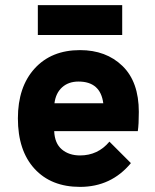

<svg xmlns="http://www.w3.org/2000/svg" viewBox="-20 -719 608 751"><path d="M128 -582V-699H458V-582ZM293 12Q180 12 115 -59Q50 -130 50 -256Q50 -379 115.5 -451Q181 -523 293 -523Q395 -523 459 -461Q523 -399 523 -281Q523 -232 519 -206H192Q194 -158 222 -134.5Q250 -111 293 -111Q363 -111 408 -165L492 -81Q415 12 293 12ZM193 -315H384Q373 -400 287 -400Q248 -400 223 -377.5Q198 -355 193 -315Z"/></svg>

Font: Overpass Heavy
Style: Regular
Weight: 900
Designer: Delve Withrington, Thomas Jockin
Foundry: Delve Fonts
Version: Version 3.000;DELV;Overpass